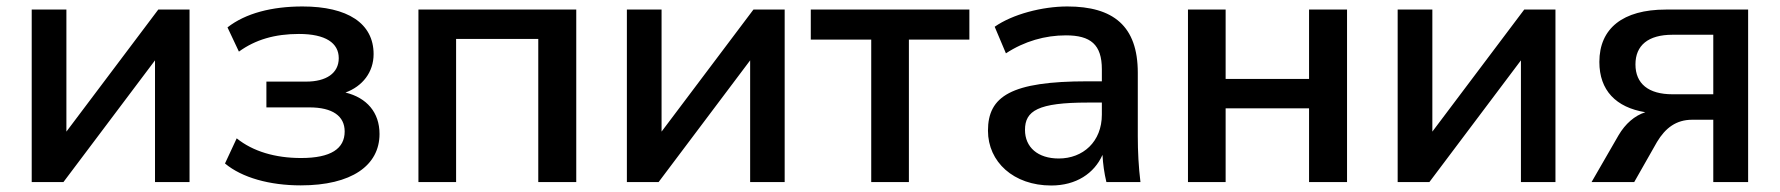

<svg xmlns="http://www.w3.org/2000/svg" viewBox="-20 -569 5562 600"><path d="M178.2 0 464.4 -380.4V0H572.3V-539.1H474.6L187.5 -157.7V-539.1H79.1V0Z M919.9 10.3C1078.6 10.3 1166 -51.8 1166 -150.4C1166 -217.8 1126 -263.7 1059.6 -279.8C1112.8 -299.3 1147.5 -343.3 1147.5 -399.9C1147.5 -496.1 1066.4 -548.8 925.3 -548.8C830.1 -548.8 747.6 -527.8 690.9 -483.4L726.6 -407.7C778.3 -445.3 839.4 -462.9 914.1 -462.9C997.6 -462.9 1038.6 -434.6 1038.6 -387.2C1038.6 -340.3 999.5 -314 937 -314H812.5V-233.4H946.8C1019 -233.4 1057.1 -206.5 1057.1 -158.2C1057.1 -104.5 1014.2 -75.2 920.9 -75.2C840.3 -75.2 770.5 -95.7 719.7 -136.7L683.1 -58.1C736.3 -13.7 822.8 10.3 919.9 10.3Z M1405.3 0V-447.3H1662.1V0H1780.8V-539.1H1287.6V0Z M2038.1 0 2324.2 -380.4V0H2432.1V-539.1H2334.5L2047.4 -157.7V-539.1H1939V0Z M2820.3 0V-445.3H3009.3V-539.1H2513.7V-445.3H2702.6V0Z M3265.1 10.7C3342.8 10.7 3399.4 -26.9 3425.3 -85C3426.8 -56.6 3430.7 -28.3 3437.5 0H3543.9C3538.1 -47.4 3535.6 -95.7 3535.6 -143.1V-341.8C3535.6 -487.8 3459 -548.8 3315.4 -548.8C3236.8 -548.8 3144 -524.4 3088.4 -485.4L3123.5 -402.3C3181.6 -440.4 3246.1 -458.5 3311 -458.5C3388.2 -458.5 3423.3 -429.7 3423.3 -352.5V-314.9H3378.4C3139.2 -314.9 3067.4 -268.1 3067.4 -160.6C3067.4 -63 3147.5 10.7 3265.1 10.7ZM3288.6 -73.7C3223.1 -73.7 3183.1 -108.9 3183.1 -163.1C3183.1 -222.7 3223.6 -248.5 3379.4 -248.5H3423.3V-210.9C3423.3 -126 3364.3 -73.7 3288.6 -73.7Z M3810.1 0V-230.5H4070.8V0H4189.5V-539.1H4070.8V-322.3H3810.1V-539.1H3692.4V0Z M4446.8 0 4732.9 -380.4V0H4840.8V-539.1H4743.2L4456.1 -157.7V-539.1H4347.7V0Z M5086.9 0 5158.2 -125.5C5184.6 -169.4 5218.3 -194.8 5268.1 -194.8H5334V0H5442.9V-539.1H5185.5C5051.8 -539.1 4978 -480.5 4978 -375.5C4978 -286.6 5029.8 -233.4 5121.6 -218.3C5087.9 -207.5 5059.1 -182.1 5038.1 -146.5L4953.6 0ZM5206.5 -274.4C5131.3 -274.4 5090.8 -307.6 5090.8 -367.7C5090.8 -427.2 5130.4 -460.4 5206.5 -460.4H5334V-274.4Z"/></svg>

Font: Winston Medium
Style: Regular
Weight: 500
Designer: Vernon Adams, Kim Jin-seong, David Berlow, Cristiano Sobral
Foundry: The Winston Project Authors
Version: Version 3.004